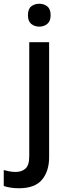

<svg xmlns="http://www.w3.org/2000/svg" viewBox="-74 -764 364 1024"><path d="M75 -683Q75 -716 92.5 -730Q110 -744 136 -744Q160 -744 178 -730Q196 -716 196 -683Q196 -651 178 -636.5Q160 -622 136 -622Q110 -622 92.5 -636.5Q75 -651 75 -683ZM27 240Q2 240 -19 236.5Q-40 233 -54 228V143Q-39 147 -23.5 150Q-8 153 10 153Q41 153 61.5 135.5Q82 118 82 69V-539H188V74Q188 149 150 194.5Q112 240 27 240Z"/></svg>

Font: Noto Sans Thai Looped Medium
Style: Regular
Weight: 500
Designer: Sasikarn Vongin, Ben Mitchell
Foundry: The Fontpad Ltd
Version: Version 1.001; ttfautohint (v1.8.4.7-5d5b)